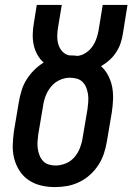

<svg xmlns="http://www.w3.org/2000/svg" viewBox="-20 -755 540 783"><path d="M204 8Q175 8 147.5 1.5Q120 -5 97.5 -20Q75 -35 60 -58Q45 -81 38 -108Q31 -135 32 -164Q33 -193 37 -221L57 -340Q61 -363 68 -386Q75 -409 88 -430Q101 -451 119 -469Q137 -487 158 -500Q143 -513 132.5 -532Q122 -551 117.5 -571.5Q113 -592 113.5 -615Q114 -638 118 -660L130 -735H232L217 -645Q214 -628 213.5 -610Q213 -592 217.5 -575.5Q222 -559 233.5 -546Q245 -533 262 -529Q264 -529 266 -529Q268 -529 270 -529Q277 -529 283.5 -528.5Q290 -528 296 -527Q314 -529 330 -539.5Q346 -550 356.5 -565Q367 -580 373 -597Q379 -614 382 -631L399 -735H500L481 -617Q478 -597 471.5 -578Q465 -559 453.5 -541.5Q442 -524 426.5 -510Q411 -496 392 -485Q410 -469 421.5 -446.5Q433 -424 437.5 -400Q442 -376 441 -349.5Q440 -323 436 -297L416 -179Q412 -154 404 -129.5Q396 -105 381.5 -82.5Q367 -60 347 -42Q327 -24 303 -12.5Q279 -1 254 3.5Q229 8 204 8ZM206 -80Q227 -80 248 -88.5Q269 -97 283.5 -114Q298 -131 306 -151.5Q314 -172 317 -193L337 -311Q339 -326 340 -341Q341 -356 339 -370Q337 -384 332 -397Q327 -410 317.5 -420Q308 -430 294 -434Q280 -438 265 -438Q244 -438 224 -429Q204 -420 189.5 -403Q175 -386 167 -366Q159 -346 156 -325L136 -207Q134 -192 133 -177.5Q132 -163 134 -149Q136 -135 141 -122Q146 -109 155 -99Q164 -89 177.5 -84.5Q191 -80 206 -80Z"/></svg>

Font: Iosevka Curly Slab SmBdObl
Style: Regular
Weight: 600
Italic angle: -9°
Monospace: yes
Designer: Belleve Invis
Foundry: Belleve Invis
Version: Version 11.0.0; ttfautohint (v1.8.3)